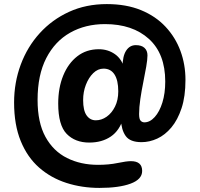

<svg xmlns="http://www.w3.org/2000/svg" viewBox="-20 -785 977 940"><path d="M467 135Q381 135 305 110.5Q229 86 171.5 35.5Q114 -15 81.5 -94.5Q49 -174 49 -283Q49 -381 81.5 -468.5Q114 -556 174.5 -622.5Q235 -689 318 -727Q401 -765 503 -765Q598 -765 670 -735.5Q742 -706 790.5 -654Q839 -602 863.5 -535.5Q888 -469 888 -394Q888 -313 869 -255.5Q850 -198 819 -161Q788 -124 750 -106.5Q712 -89 673 -89Q617 -89 595.5 -119Q574 -149 572 -200L584 -208Q566 -146 522.5 -116.5Q479 -87 417 -87Q348 -87 306.5 -129.5Q265 -172 265 -278Q265 -355 289.5 -415Q314 -475 358.5 -509.5Q403 -544 464 -544Q508 -544 542.5 -520Q577 -496 590 -447L580 -458Q580 -510 597.5 -537Q615 -564 645 -564Q673 -564 687.5 -550.5Q702 -537 702 -514Q702 -494 696 -459Q690 -424 681.5 -382.5Q673 -341 667 -300Q661 -259 661 -227Q661 -202 668.5 -194Q676 -186 687 -186Q714 -186 737.5 -212Q761 -238 775 -283Q789 -328 789 -386Q789 -522 709 -594.5Q629 -667 494 -667Q398 -667 323.5 -625Q249 -583 206.5 -500.5Q164 -418 164 -296Q164 -185 202.5 -115Q241 -45 308 -11.5Q375 22 460 22Q513 22 556 13Q599 4 621 4Q676 4 676 52Q676 93 619.5 114Q563 135 467 135ZM449 -196Q477 -196 502 -213.5Q527 -231 543 -263Q559 -295 559 -338Q559 -392 540.5 -420.5Q522 -449 487 -449Q459 -449 436.5 -427Q414 -405 400.5 -370Q387 -335 387 -295Q387 -244 404 -220Q421 -196 449 -196Z"/></svg>

Font: DynaPuff
Style: Regular
Weight: 400
Designer: Toshi Omagari, Jennifer Daniel
Foundry: Google Fonts
Version: Version 2.000